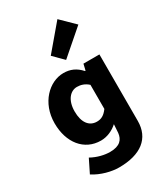

<svg xmlns="http://www.w3.org/2000/svg" viewBox="-243 -931 1070 1229"><g transform="rotate(-30 291.5 -316.0)"><path d="M261 194C422 194 513 124 513 -5V-496H395L384 -450H380C343 -491 303 -508 253 -508C149 -508 44 -409 44 -257C44 -114 124 -13 247 -13C293 -13 337 -33 370 -63L366 -1C361 46 334 79 261 79C221 79 171 68 124 42L76 139C133 176 207 194 261 194ZM285 -131C228 -131 193 -177 193 -259C193 -342 235 -388 284 -388C311 -388 340 -380 366 -356V-178C340 -143 317 -131 285 -131ZM311 -572 492 -729 393 -826 239 -644Z"/></g></svg>

Font: Giro Sans Regular
Style: Bold
Weight: 700
Designer: Paul D. Hunt
Foundry: Adobe Systems Incorporated
Version: Version 1.000;PS 1.0;hotconv 1.0.88;makeotf.lib2.5.647800